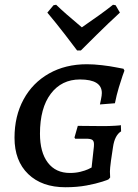

<svg xmlns="http://www.w3.org/2000/svg" viewBox="-20 -778 581 807"><path d="M41 -199Q41 -290 79 -360Q117 -430 186 -469Q255 -508 345 -508Q374 -508 408.5 -504Q443 -500 467.5 -495Q492 -490 499 -489L503 -481Q501 -476 495 -459Q489 -442 479.5 -410.5Q470 -379 463 -344L400 -339Q401 -344 404.5 -360.5Q408 -377 408 -387Q408 -444 316 -444Q239 -444 193.5 -384Q148 -324 148 -216Q148 -138 181 -94.5Q214 -51 274 -51Q298 -51 318 -56Q338 -61 350 -66.5Q362 -72 365 -74L374 -156Q375 -162 375 -172Q375 -185 368 -190Q361 -195 342 -195H296L293 -200L307 -249L414 -248Q440 -248 464 -249.5Q488 -251 488 -252L489 -226Q462 -209 455 -160Q451 -137 446.5 -103Q442 -69 442 -57L443 -32L436 -24Q436 -23 410 -14.5Q384 -6 344 1.5Q304 9 255 9Q156 9 98.5 -46.5Q41 -102 41 -199ZM216 -758Q251 -724 324 -663Q413 -724 455 -758L466 -756L484 -725Q436 -681 385.5 -631Q335 -581 320 -566H304Q293 -581 254.5 -631Q216 -681 179 -725L205 -756Z"/></svg>

Font: Alegreya SC Medium
Style: Italic
Weight: 500
Italic angle: -7°
Designer: Juan Pablo del Peral
Foundry: Huerta Tipografica
Version: Version 2.007; ttfautohint (v1.6)